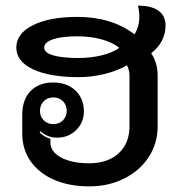

<svg xmlns="http://www.w3.org/2000/svg" viewBox="-20 -653 645 682"><path d="M59 -179V-245Q59 -299 88.5 -329.5Q118 -360 169 -360Q218 -360 248 -331.5Q278 -303 278 -257Q278 -218 250.5 -191Q223 -164 183 -164Q149 -164 123 -187L121 -182Q138 -166 159 -160V-147Q159 -114 197 -93.5Q235 -73 297 -73Q363 -73 401.5 -108.5Q440 -144 440 -205V-384Q440 -404 431 -421Q396 -401 350.5 -390Q305 -379 259 -379Q156 -379 97 -407Q38 -435 38 -484Q38 -534 97 -563.5Q156 -593 255 -593Q376 -593 458 -531Q475 -560 475 -594Q475 -612 470 -633Q518 -633 543 -615Q568 -597 568 -562Q568 -533 554.5 -507.5Q541 -482 517 -464Q540 -430 540 -384V-205Q540 -144 508.5 -95.5Q477 -47 421.5 -19Q366 9 297 9Q226 9 172 -14.5Q118 -38 88.5 -80.5Q59 -123 59 -179ZM404 -483Q381 -502 341.5 -513Q302 -524 255 -524Q200 -524 168.5 -513.5Q137 -503 137 -484Q137 -466 168.5 -456.5Q200 -447 259 -447Q303 -447 341.5 -456.5Q380 -466 404 -483ZM217 -259Q217 -280 203.5 -293.5Q190 -307 169 -307Q149 -307 135.5 -293.5Q122 -280 122 -259Q122 -239 135.5 -225.5Q149 -212 169 -212Q190 -212 203.5 -225.5Q217 -239 217 -259Z"/></svg>

Font: K2D Medium
Style: Regular
Weight: 500
Designer: Katatrad Aksorn Co.,Ltd.
Foundry: Cadson Demak Co.,Ltd.
Version: Version 1.000; ttfautohint (v1.6)